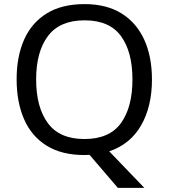

<svg xmlns="http://www.w3.org/2000/svg" viewBox="-20 -745 821 935"><path d="M720 -358Q720 -227 667.5 -135Q615 -43 512 -8L683 170H554L416 9Q410 9 403.5 9.5Q397 10 391 10Q280 10 206.5 -36Q133 -82 97 -165Q61 -248 61 -359Q61 -469 97 -551Q133 -633 206.5 -679Q280 -725 392 -725Q499 -725 572 -679.5Q645 -634 682.5 -551.5Q720 -469 720 -358ZM156 -358Q156 -223 213 -145.5Q270 -68 391 -68Q513 -68 569 -145.5Q625 -223 625 -358Q625 -493 569 -569.5Q513 -646 392 -646Q271 -646 213.5 -569.5Q156 -493 156 -358Z"/></svg>

Font: Noto Sans Old Permic
Style: Regular
Weight: 400
Designer: Monotype Design Team
Foundry: Monotype Imaging Inc.
Version: Version 2.001; ttfautohint (v1.8.4.7-5d5b)